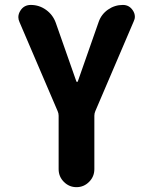

<svg xmlns="http://www.w3.org/2000/svg" viewBox="-20 -566 614 782"><path d="M291 -234.4Q292 -232.4 293.9 -232.4Q295.9 -232.4 296.9 -234.4L381.8 -476.6Q392.6 -507.8 419.9 -526.9Q447.3 -545.9 480.5 -545.9Q505.9 -545.9 520.5 -524.4Q529.3 -511.7 529.3 -498Q529.3 -488.3 524.4 -478.5L368.2 -113.3Q364.3 -104.5 364.3 -94.7V123Q364.3 153.3 342.8 174.8Q321.3 196.3 291.5 196.3Q261.7 196.3 240.2 174.8Q218.8 153.3 218.8 123V-94.7Q218.8 -104.5 214.8 -113.3L59.6 -475.6Q54.7 -486.3 54.7 -496.1Q54.7 -509.8 63.5 -523.4Q78.1 -545.9 105.5 -545.9Q139.6 -545.9 167.5 -525.9Q195.3 -505.9 207 -473.6Z"/></svg>

Font: Gen Jyuu GothicX Bold
Style: Bold
Weight: 700
Designer: Ryoko NISHIZUKA (kana &amp; ideographs); Paul D. Hunt (Latin, Greek &amp; Cyrillic); Wenlong ZHANG (bopomofo); Sandoll C
Version: Version 1.058.20140828